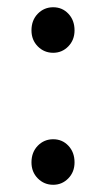

<svg xmlns="http://www.w3.org/2000/svg" viewBox="-20 -495 288 527"><path d="M184.6 -49.3Q184.6 -22.9 167.5 -5.4Q150.4 12.2 126 12.2Q101.1 12.2 83.7 -5.4Q66.4 -22.9 66.4 -49.3Q66.4 -77.1 83.7 -95Q101.1 -112.8 126 -112.8Q150.9 -112.8 167.7 -95Q184.6 -77.1 184.6 -49.3ZM184.6 -411.6Q184.6 -385.3 167.5 -367.7Q150.4 -350.1 126 -350.1Q101.1 -350.1 83.7 -367.7Q66.4 -385.3 66.4 -411.6Q66.4 -439.5 83.7 -457.3Q101.1 -475.1 126 -475.1Q150.9 -475.1 167.7 -457.3Q184.6 -439.5 184.6 -411.6Z"/></svg>

Font: Varta
Style: Regular
Weight: 400
Designer: Joana Correia, Viktoriya Grabowska, Eben Sorkin
Foundry: Sorkin Type
Version: Version 1.002; ttfautohint (v1.3) -l 8 -r 24 -G 200 -x 12 -H